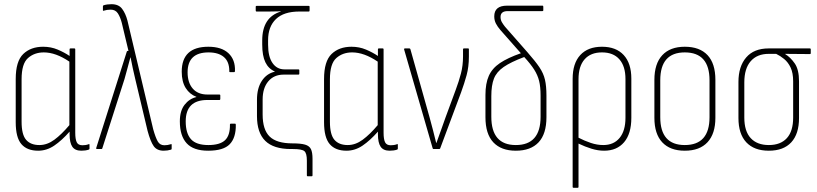

<svg xmlns="http://www.w3.org/2000/svg" viewBox="-20 -711 3897 916"><path d="M162 8Q109 8 82 -23.5Q55 -55 55 -128V-334Q55 -419 91 -453.5Q127 -488 186 -488Q223 -488 255 -474.5Q287 -461 312 -444V-476Q312 -480 316 -480H335Q339 -480 339 -476V-78Q339 -47 346 -32.5Q353 -18 373 -18Q380 -18 387.5 -19Q395 -20 403 -23Q407 -25 407 -20V-2Q407 2 403 3Q388 8 368 8Q338 8 325 -11Q312 -30 312 -71V-83Q275 -41 239 -16.5Q203 8 162 8ZM83 -130Q83 -69 104.5 -44Q126 -19 168 -19Q205 -19 239.5 -44.5Q274 -70 311 -114V-417Q246 -461 189 -461Q144 -461 113.5 -434Q83 -407 83 -333Z M761 8Q729 8 713.5 -13.5Q698 -35 684 -87L625 -335Q619 -360 613.5 -385.5Q608 -411 603 -437H602Q595 -410 588 -385Q581 -360 574 -334L468 -3Q467 0 464 0H443Q438 0 439 -5L585 -465Q586 -468 589 -468H593L561 -602Q554 -629 542.5 -647Q531 -665 508 -665Q490 -665 475 -660Q471 -658 471 -663V-681Q471 -685 475 -686Q491 -691 512 -691Q546 -691 562.5 -669Q579 -647 588 -613L711 -94Q722 -55 732.5 -36.5Q743 -18 764 -18Q780 -18 795 -23Q799 -25 799 -20V-2Q799 2 796 3Q779 8 761 8Z M973 8Q903 8 870.5 -27.5Q838 -63 838 -132Q838 -182 860.5 -211Q883 -240 917 -248V-249Q885 -261 866 -291Q847 -321 847 -369Q847 -488 974 -488Q1037 -488 1070 -457Q1103 -426 1101 -372Q1101 -367 1097 -367H1077Q1073 -367 1074 -372Q1074 -417 1048 -439Q1022 -461 975 -461Q875 -461 875 -366Q875 -317 899.5 -288.5Q924 -260 970 -260H1027Q1031 -260 1031 -256V-239Q1031 -234 1027 -234H969Q866 -234 866 -132Q866 -75 891 -47Q916 -19 974 -19Q1029 -19 1053.5 -42Q1078 -65 1077 -117Q1077 -121 1081 -121H1101Q1105 -121 1105 -116Q1106 -54 1076 -23Q1046 8 973 8Z M1448 130Q1444 130 1444 126V55Q1444 20 1432 10Q1420 0 1378 0H1368Q1285 0 1245.5 -39Q1206 -78 1206 -157V-235Q1206 -290 1229 -325Q1252 -360 1291 -369V-370Q1261 -383 1246 -414Q1231 -445 1231 -499V-518Q1231 -629 1320 -656V-657Q1306 -657 1292.5 -656.5Q1279 -656 1264 -656H1204Q1200 -656 1200 -661V-679Q1200 -683 1204 -683H1453Q1457 -683 1457 -679V-661Q1457 -656 1453 -656H1408Q1334 -656 1296.5 -620Q1259 -584 1259 -519V-498Q1259 -441 1280 -410.5Q1301 -380 1337 -380H1404Q1408 -380 1408 -376V-359Q1408 -355 1404 -355H1333Q1287 -355 1260 -323Q1233 -291 1233 -236V-165Q1233 -92 1266.5 -59.5Q1300 -27 1375 -27Q1415 -27 1435.5 -21Q1456 -15 1463.5 0.5Q1471 16 1471 47V126Q1471 130 1467 130Z M1633 8Q1580 8 1553 -23.5Q1526 -55 1526 -128V-334Q1526 -419 1562 -453.5Q1598 -488 1657 -488Q1694 -488 1726 -474.5Q1758 -461 1783 -444V-476Q1783 -480 1787 -480H1806Q1810 -480 1810 -476V-78Q1810 -47 1817 -32.5Q1824 -18 1844 -18Q1851 -18 1858.5 -19Q1866 -20 1874 -23Q1878 -25 1878 -20V-2Q1878 2 1874 3Q1859 8 1839 8Q1809 8 1796 -11Q1783 -30 1783 -71V-83Q1746 -41 1710 -16.5Q1674 8 1633 8ZM1554 -130Q1554 -69 1575.5 -44Q1597 -19 1639 -19Q1676 -19 1710.5 -44.5Q1745 -70 1782 -114V-417Q1717 -461 1660 -461Q1615 -461 1584.5 -434Q1554 -407 1554 -333Z M2048 0Q2045 0 2044 -4L1908 -475Q1907 -480 1912 -480H1933Q1937 -480 1938 -476L2030 -149Q2038 -119 2046 -89Q2054 -59 2061 -29H2062Q2073 -60 2084 -90Q2095 -120 2106 -152L2154 -282Q2169 -322 2179 -360Q2189 -398 2189 -442V-476Q2189 -480 2193 -480H2214Q2217 -480 2217 -476V-441Q2217 -392 2206 -352Q2195 -312 2180 -271L2080 -3Q2079 0 2075 0Z M2441 8Q2371 8 2333.5 -32Q2296 -72 2296 -152V-258Q2296 -313 2312 -349Q2328 -385 2365 -410Q2402 -435 2465 -457L2368 -567Q2354 -583 2346 -598.5Q2338 -614 2338 -633Q2338 -684 2399 -684H2568Q2572 -684 2572 -679V-662Q2572 -658 2568 -658H2402Q2368 -658 2368 -630Q2368 -616 2374.5 -605Q2381 -594 2389 -584L2497 -461Q2534 -419 2553.5 -390Q2573 -361 2580 -330.5Q2587 -300 2587 -255V-152Q2587 -72 2549.5 -32Q2512 8 2441 8ZM2324 -154Q2324 -19 2441 -19Q2559 -19 2559 -154V-255Q2559 -297 2552 -325Q2545 -353 2528.5 -379Q2512 -405 2481 -439Q2417 -415 2383 -391.5Q2349 -368 2336.5 -336Q2324 -304 2324 -252Z M2716 185Q2712 185 2712 181V-335Q2712 -409 2748.5 -448.5Q2785 -488 2852 -488Q2919 -488 2955.5 -448.5Q2992 -409 2992 -336V-149Q2992 -73 2957.5 -32.5Q2923 8 2862 8Q2833 8 2802 -1.5Q2771 -11 2740 -26V181Q2740 185 2736 185ZM2740 -333V-54Q2769 -39 2799 -29Q2829 -19 2858 -19Q2908 -19 2936 -53Q2964 -87 2964 -149V-334Q2964 -395 2935 -428Q2906 -461 2852 -461Q2798 -461 2769 -428Q2740 -395 2740 -333Z M3247 8Q3177 8 3139.5 -32Q3102 -72 3102 -149V-330Q3102 -407 3139.5 -447.5Q3177 -488 3247 -488Q3318 -488 3355.5 -448Q3393 -408 3393 -330V-149Q3393 -73 3355.5 -32.5Q3318 8 3247 8ZM3247 -19Q3365 -19 3365 -152V-328Q3365 -461 3247 -461Q3130 -461 3130 -328V-152Q3130 -19 3247 -19Z M3648 8Q3578 8 3540.5 -32Q3503 -72 3503 -148V-320Q3503 -394 3540 -437Q3577 -480 3647 -480H3844Q3848 -480 3848 -476V-457Q3848 -453 3844 -453L3726 -454V-453Q3751 -438 3771.5 -408.5Q3792 -379 3792 -323V-148Q3792 -72 3755 -32Q3718 8 3648 8ZM3648 -19Q3704 -19 3734 -52Q3764 -85 3764 -150V-323Q3764 -363 3752 -388.5Q3740 -414 3721 -429.5Q3702 -445 3683 -454H3647Q3592 -454 3561.5 -419Q3531 -384 3531 -318V-150Q3531 -85 3561.5 -52Q3592 -19 3648 -19Z"/></svg>

Font: Sofia Sans Cond ExtraLight
Style: Regular
Weight: 200
Width: 3
Designer: Botio Nikoltchev, Ani Petrova
Foundry: lettersoup
Version: Version 4.100; ttfautohint (v1.8.3)